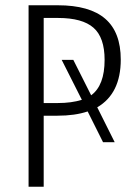

<svg xmlns="http://www.w3.org/2000/svg" viewBox="-20 -705 506 725"><path d="M436 -480Q436 -351.6 347.2 -299.8L413.1 -168H369.1L311 -284.2Q263.2 -268.1 196.8 -268.1H145V0H87.9V-685.1H198.2Q318.4 -685.1 377.2 -634.3Q436 -583.5 436 -480ZM198.2 -315.9Q250 -315.9 289.1 -328.1L212.9 -479H256.8L324.2 -345.2Q375 -382.3 375 -479Q375 -563.5 333 -600.3Q291 -637.2 199.2 -637.2H145V-315.9Z"/></svg>

Font: Fira Sans Compressed Light
Style: Regular
Weight: 300
Width: 1
Designer: Carrois Corporate & Edenspiekermann AG
Foundry: Carrois Corporate GbR & Edenspiekermann AG
Version: Version 4.203;PS 004.203;hotconv 1.0.88;makeotf.lib2.5.64775